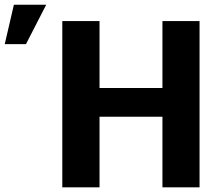

<svg xmlns="http://www.w3.org/2000/svg" viewBox="-159 -801 932 821"><path d="M584.5 -424.8V-301.8H216.3V-424.8ZM266.6 -710.9V0H107.4V-710.9ZM694.3 -710.9V0H535.6V-710.9ZM-138.7 -612.3 -99.6 -780.8H38.6L-47.9 -612.3Z"/></svg>

Font: Roboto ExtraBold
Style: Regular
Weight: 800
Designer: Christian Robertson
Foundry: Google
Version: Version 3.009; 2024